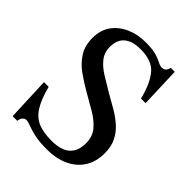

<svg xmlns="http://www.w3.org/2000/svg" viewBox="-196 -775 897 897"><g transform="rotate(45 252.0 -327.0)"><path d="M75 15H44L35 -201H66Q84 -132 108 -95.5Q132 -59 167.5 -45.5Q203 -32 254 -32Q292 -32 319 -42.5Q346 -53 361 -76.5Q376 -100 376 -138Q376 -182 351.5 -211Q327 -240 289 -262.5Q251 -285 210 -308Q170 -331 133 -357Q96 -383 72.5 -419Q49 -455 49 -507Q49 -560 75 -595.5Q101 -631 144 -650Q187 -669 239 -669Q285 -669 310 -661.5Q335 -654 349.5 -646Q364 -638 376 -638Q388 -638 395.5 -644.5Q403 -651 407 -667H433L440 -467H410Q389 -550 354 -590Q319 -630 243 -629Q192 -629 164 -605.5Q136 -582 136 -535Q136 -498 157 -471.5Q178 -445 212 -424Q246 -403 283 -381Q316 -362 349.5 -343Q383 -324 410.5 -300Q438 -276 454.5 -244Q471 -212 471 -167Q471 -109 444.5 -69Q418 -29 372 -8.5Q326 12 268 12Q216 12 183.5 4.5Q151 -3 132.5 -10.5Q114 -18 102 -18Q92 -18 84 -9Q76 0 75 15Z"/></g></svg>

Font: STIX Two Text
Style: Regular
Weight: 400
Designer: Ross Mills, John Hudson & Paul Hanslow, Tiro Typeworks Ltd; with prior portions MicroPress Inc., and Coen Hoffman.
Foundry: Tiro Typeworks Ltd
Version: Version 2.13 b171